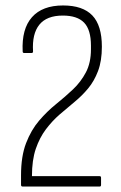

<svg xmlns="http://www.w3.org/2000/svg" viewBox="-20 -683 444 703"><path d="M63 0Q57 0 57 -6V-41Q57 -111 75.5 -159Q94 -207 123 -241Q152 -275 185.5 -302Q219 -329 247.5 -356Q276 -383 294.5 -418Q313 -453 313 -503V-516Q313 -574 288 -600Q263 -626 210 -626Q151 -626 124 -592.5Q97 -559 101 -495Q101 -489 96 -489H68Q63 -489 63 -495Q59 -577 97 -620Q135 -663 211 -663Q283 -663 318 -626.5Q353 -590 353 -512Q353 -460 339 -423Q325 -386 302.5 -359Q280 -332 252.5 -309.5Q225 -287 198 -263.5Q171 -240 148 -209.5Q125 -179 111 -138Q97 -97 97 -38H345Q350 -38 350 -32V-6Q350 0 345 0Z"/></svg>

Font: Sofia Sans Condensed ExtraLight
Style: Regular
Weight: 250
Version: Version 4.100